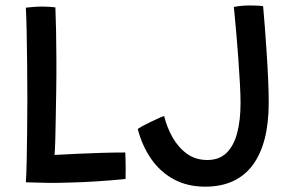

<svg xmlns="http://www.w3.org/2000/svg" viewBox="-20 -673 1097 702"><path d="M74.5 -6.5Q76.5 -34 77.5 -82Q78.5 -130 79.2 -189.8Q80 -249.5 80 -313.5Q80 -378 79.2 -440.5Q78.5 -503 77.5 -556.2Q76.5 -609.5 74.5 -645Q83 -646 100.8 -647.5Q118.5 -649 136.5 -649Q148.5 -649 162.8 -648Q177 -647 182.5 -646Q184 -610.5 185 -560.8Q186 -511 186.2 -453.8Q186.5 -396.5 185.5 -337.5Q184.5 -278.5 183.5 -224Q183 -186.5 182 -155.8Q181 -125 179.5 -106.5Q214 -108.5 257.8 -110.5Q301.5 -112.5 348 -114Q394.5 -115.5 438 -115.5Q438.5 -106 439 -88.5Q439.5 -71 439.5 -52Q439.5 -33 439 -18.5Q383 -13 331.8 -9.8Q280.5 -6.5 234.5 -5.5Q192 -4 152.2 -4.5Q112.5 -5 74.5 -6.5ZM731 9.5Q664.5 9.5 614.8 -17.8Q565 -45 532.2 -92.8Q499.5 -140.5 483.5 -201.5Q490 -206 502.2 -212.8Q514.5 -219.5 528.8 -226.2Q543 -233 556.5 -239.2Q570 -245.5 580 -249Q590.5 -206.5 611.5 -169.8Q632.5 -133 664 -110.5Q695.5 -88 738 -88Q781.5 -88 808 -113.8Q834.5 -139.5 847 -186.2Q859.5 -233 859.5 -296Q859.5 -327 857 -370.8Q854.5 -414.5 851.2 -461Q848 -507.5 844.2 -548.8Q840.5 -590 838 -617Q835.5 -644 835 -647.5Q846.5 -650 862 -651.5Q877.5 -653 891.5 -653Q906.5 -653 919 -652.5Q931.5 -652 942 -650.5Q945 -617.5 948.5 -572Q952 -526.5 955.2 -476.8Q958.5 -427 960.5 -380.2Q962.5 -333.5 962.5 -298Q962.5 -223 947.8 -165.8Q933 -108.5 904 -69.5Q875 -30.5 831.5 -10.5Q788 9.5 731 9.5Z"/></svg>

Font: Grandstander Thin
Style: Regular
Weight: 400
Version: Version 1.200